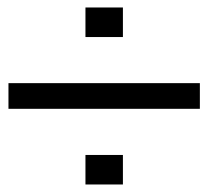

<svg xmlns="http://www.w3.org/2000/svg" viewBox="-20 -534 551 508"><path d="M305.2 -45.9H206.1V-124H305.2ZM305.2 -436H206.1V-514.2H305.2ZM2.4 -246.1V-314H508.8V-246.1Z"/></svg>

Font: Federov2
Style: Regular
Weight: 400
Designer: Olexa M. Volochay | Cyreal.org
Foundry: Olexa M. Volochay | Cyreal.org
Version: Version 1.000